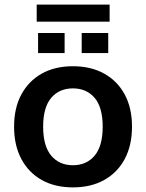

<svg xmlns="http://www.w3.org/2000/svg" viewBox="-20 -802 632 832"><path d="M296 10Q218 10 161 -22Q104 -54 72.5 -113Q41 -172 41 -253Q41 -334 72.5 -392.5Q104 -451 161 -483Q218 -515 296 -515Q374 -515 431.5 -483Q489 -451 520.5 -392.5Q552 -334 552 -253Q552 -172 520.5 -113Q489 -54 431.5 -22Q374 10 296 10ZM296 -86Q355 -86 390 -127.5Q425 -169 425 -253Q425 -337 390 -378Q355 -419 296 -419Q237 -419 202 -378Q167 -337 167 -253Q167 -169 202 -127.5Q237 -86 296 -86ZM139 -708V-782H455V-708ZM145 -572V-659H260V-572ZM334 -572V-659H449V-572Z"/></svg>

Font: Mulish ExtraLight
Style: Bold
Weight: 700
Version: Version 3.603